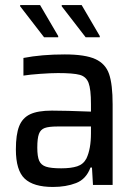

<svg xmlns="http://www.w3.org/2000/svg" viewBox="-20 -734 538 762"><path d="M43 -141Q43 -200 56 -233Q69 -266 99.5 -280.5Q130 -295 186 -295Q239 -295 341 -291V-321Q341 -380 331.5 -405Q322 -430 296.5 -437Q271 -444 210 -444Q183 -444 140.5 -441Q98 -438 73 -434V-504Q145 -518 237 -518Q318 -518 358.5 -499.5Q399 -481 413 -440Q427 -399 427 -320V0H349L345 -69H339Q322 -23 282 -7.5Q242 8 190 8Q113 8 78 -25Q43 -58 43 -141ZM323 -105Q341 -143 341 -205V-232H208Q174 -232 157.5 -226Q141 -220 134.5 -202.5Q128 -185 128 -148Q128 -113 135.5 -96Q143 -79 162.5 -72.5Q182 -66 223 -66Q262 -66 286.5 -74Q311 -82 323 -105ZM155 -586 60 -709V-714H139L211 -591V-586ZM320 -586 225 -709V-714H304L376 -591V-586Z"/></svg>

Font: Saira Semi Condensed
Style: Regular
Weight: 400
Width: 4
Designer: Hector Gatti with collaboration of the Omnibus-Type team
Foundry: Omnibus-Type
Version: Version 1.001; ttfautohint (v1.8)